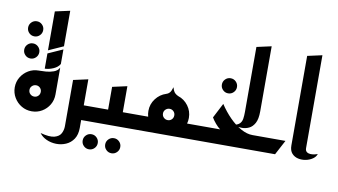

<svg xmlns="http://www.w3.org/2000/svg" viewBox="-93 -1021 2557 1453"><g transform="rotate(10 1185.5 -295.0)"><path d="M104 -562Q80 -562 63 -579Q46 -596 46 -620Q46 -644 63 -661Q80 -678 104 -678Q128 -678 145 -661Q162 -644 162 -620Q162 -596 145 -579Q128 -562 104 -562ZM104 -392Q80 -392 63 -409Q46 -426 46 -450Q46 -474 63 -491Q80 -508 104 -508Q128 -508 145 -491Q162 -474 162 -450Q162 -426 145 -409Q128 -392 104 -392Z M182 0Q139 0 103.5 -21Q68 -42 46.5 -78Q25 -114 25 -157Q25 -200 46.5 -235.5Q68 -271 103.5 -292Q139 -313 182 -313Q184 -313 187 -313Q206 -313 236.5 -315Q267 -317 296 -327.5Q325 -338 338 -363V-157Q338 -113 317 -77.5Q296 -42 260.5 -21Q225 0 182 0ZM224 -476V-775L338 -800V-527ZM224 -335V-452L338 -503V-391Q324 -366 290.5 -351Q257 -336 224 -335ZM182 -113Q200 -113 212.5 -125.5Q225 -138 225 -157Q225 -175 212.5 -187.5Q200 -200 182 -200Q164 -200 151 -187.5Q138 -175 138 -157Q138 -138 151 -125.5Q164 -113 182 -113Z M278 150Q349 169 386 159Q423 149 436.5 123Q450 97 450 67V-288L563 -313V-113H683V0H563V60Q563 113 540.5 146.5Q518 180 482 195.5Q446 211 406.5 210Q367 209 332.5 193.5Q298 178 278 150Z M832 208Q808 208 791 191Q774 174 774 150Q774 126 791 109Q808 92 832 92Q856 92 873 109Q890 126 890 150Q890 174 873 191Q856 208 832 208ZM659 208Q635 208 618 191Q601 174 601 150Q601 126 618 109Q635 92 659 92Q683 92 700 109Q717 126 717 150Q717 174 700 191Q683 208 659 208Z M643 0V-113H750V-288L863 -313V-113H983V0H827Q825 0 824 0Q823 0 823 0Z M943 0V-113H1058Q1052 -134 1052 -157Q1052 -209 1083.5 -250.5Q1115 -292 1163 -307Q1176 -310 1187.5 -322Q1199 -334 1208 -366Q1217 -334 1229.5 -322.5Q1242 -311 1255 -306Q1302 -291 1332.5 -250Q1363 -209 1363 -157Q1363 -134 1357 -113H1473V0ZM1208 -113Q1226 -113 1238.5 -125.5Q1251 -138 1251 -157Q1251 -175 1238.5 -187.5Q1226 -200 1208 -200Q1190 -200 1177 -187.5Q1164 -175 1164 -157Q1164 -138 1177 -125.5Q1190 -113 1208 -113Z M1623 -392Q1599 -392 1582 -409Q1565 -426 1565 -450Q1565 -474 1582 -491Q1599 -508 1623 -508Q1647 -508 1664 -491Q1681 -474 1681 -450Q1681 -426 1664 -409Q1647 -392 1623 -392Z M1433 0V-113H1611Q1593 -126 1573.5 -149Q1554 -172 1542 -193L1601 -307Q1637 -252 1680.5 -208Q1724 -164 1770.5 -138.5Q1817 -113 1859 -113H2113L2053 0Z M1703 -165Q1736 -170 1751 -185Q1766 -200 1769.5 -223.5Q1773 -247 1773 -276V-775L1886 -800V-300Q1886 -240 1868.5 -208.5Q1851 -177 1825 -165Q1799 -153 1772 -153Q1751 -153 1731 -157.5Q1711 -162 1703 -165Z M2371 -58Q2365 -36 2342 -20Q2319 -4 2289 2Q2259 8 2230 1.5Q2201 -5 2182 -26.5Q2163 -48 2163 -87V-775L2276 -800V-87Q2276 -67 2287 -58Q2298 -49 2314.5 -48Q2331 -47 2346.5 -50.5Q2362 -54 2371 -58Z"/></g></svg>

Font: Reem Kufi Medium
Style: Regular
Weight: 500
Designer: Khaled Hosny
Version: Version 1.001